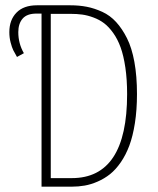

<svg xmlns="http://www.w3.org/2000/svg" viewBox="-20 -702 594 722"><path d="M244.1 -682.1Q277.8 -682.1 306.4 -676.5Q335 -670.9 364.5 -657.5Q394 -644 416.7 -619.1Q439.5 -594.2 457.5 -558.3Q475.6 -522.5 485.4 -469Q495.1 -415.5 495.1 -348.1Q495.1 -288.6 487.3 -239Q479.5 -189.5 466.3 -154.3Q453.1 -119.1 434.1 -91.6Q415 -64 393.8 -47.1Q372.6 -30.3 347.4 -19.3Q322.3 -8.3 298.6 -4.2Q274.9 0 249 0H136.2V-650.9H117.2Q81.5 -650.9 65.2 -632.1Q48.8 -613.3 48.8 -581.1Q48.8 -538.1 69.8 -502L43.9 -487.8Q34.7 -503.4 29.8 -513.4Q24.9 -523.4 20 -542Q15.1 -560.5 15.1 -581.1Q15.1 -627 42 -654.5Q68.8 -682.1 119.1 -682.1ZM250 -32.2Q458 -32.2 458 -348.1Q458 -403.3 451.4 -448Q444.8 -492.7 433.6 -523.7Q422.4 -554.7 405.8 -577.9Q389.2 -601.1 371.6 -614.5Q354 -627.9 331.5 -636.2Q309.1 -644.5 289.1 -647.2Q269 -649.9 245.1 -649.9H170.9V-32.2Z"/></svg>

Font: Fira Sans Compressed UltraLight
Style: Regular
Weight: 200
Width: 1
Designer: Carrois Corporate & Edenspiekermann AG
Foundry: Carrois Corporate GbR & Edenspiekermann AG
Version: Version 4.203;PS 004.203;hotconv 1.0.88;makeotf.lib2.5.64775